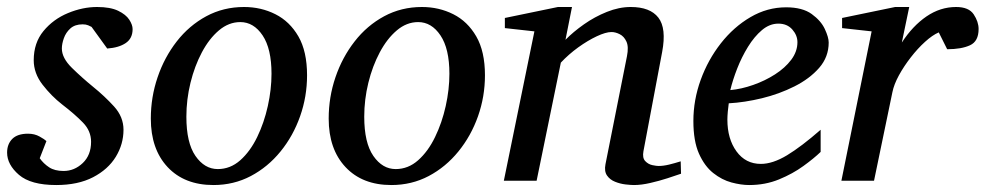

<svg xmlns="http://www.w3.org/2000/svg" viewBox="-28 -514 2803 546"><path d="M349.1 -431.2Q349.1 -404.8 329.6 -391.6Q310.1 -378.4 276.9 -376L232.4 -437.5Q229 -439.5 222.7 -442.1Q216.3 -444.8 207 -444.8Q185.1 -444.8 172.1 -433.1Q159.2 -421.4 153.6 -405.3Q147.9 -389.2 147.9 -376Q147.9 -349.1 176.5 -321Q205.1 -293 236.8 -267.1Q269.5 -240.7 296.4 -211.2Q323.2 -181.6 323.2 -145Q323.2 -104 301.3 -68.1Q279.3 -32.2 236.6 -10Q193.8 12.2 131.8 12.2Q59.6 12.2 25.9 -16.8Q-7.8 -45.9 -7.8 -80.1Q-7.8 -104 6.8 -118.9Q21.5 -133.8 51.8 -133.8Q70.3 -133.8 84.7 -125.7Q99.1 -117.7 104 -112.8L85 -64Q95.7 -48.8 111.6 -38.3Q127.4 -27.8 152.8 -27.8Q183.6 -27.8 207.3 -50.3Q231 -72.8 231 -110.8Q231 -141.6 208 -165.3Q185.1 -189 148.9 -216.8Q118.2 -240.7 93 -273.2Q67.9 -305.7 67.9 -342.8Q67.9 -392.1 95.7 -425.8Q123.5 -459.5 165.3 -476.8Q207 -494.1 248 -494.1Q285.6 -494.1 307.9 -483.4Q330.1 -472.7 339.6 -458Q349.1 -443.4 349.1 -431.2Z M845.2 -299.8Q845.2 -239.3 825.4 -183.3Q805.7 -127.4 769.8 -83.3Q733.9 -39.1 685.3 -13.4Q636.7 12.2 579.1 12.2Q496.6 12.2 448.7 -38.8Q400.9 -89.8 400.9 -176.8Q400.9 -237.8 420.2 -294.4Q439.5 -351.1 474.6 -396.2Q509.8 -441.4 558.6 -467.8Q607.4 -494.1 666 -494.1Q714.4 -494.1 755.1 -473.6Q795.9 -453.1 820.6 -410.4Q845.2 -367.7 845.2 -299.8ZM744.1 -304.2Q744.1 -375.5 718.8 -413.3Q693.4 -451.2 655.3 -451.2Q622.6 -451.2 594.7 -427.7Q566.9 -404.3 546.1 -365.2Q525.4 -326.2 513.7 -278.6Q502 -231 502 -182.1Q502 -107.9 527.8 -70.6Q553.7 -33.2 591.3 -33.2Q627 -33.2 655.3 -58.3Q683.6 -83.5 703.4 -124.3Q723.1 -165 733.6 -212.4Q744.1 -259.8 744.1 -304.2Z M1351.1 -299.8Q1351.1 -239.3 1331.3 -183.3Q1311.5 -127.4 1275.6 -83.3Q1239.7 -39.1 1191.2 -13.4Q1142.6 12.2 1085 12.2Q1002.4 12.2 954.6 -38.8Q906.7 -89.8 906.7 -176.8Q906.7 -237.8 926 -294.4Q945.3 -351.1 980.5 -396.2Q1015.6 -441.4 1064.5 -467.8Q1113.3 -494.1 1171.9 -494.1Q1220.2 -494.1 1261 -473.6Q1301.8 -453.1 1326.4 -410.4Q1351.1 -367.7 1351.1 -299.8ZM1250 -304.2Q1250 -375.5 1224.6 -413.3Q1199.2 -451.2 1161.1 -451.2Q1128.4 -451.2 1100.6 -427.7Q1072.8 -404.3 1052 -365.2Q1031.2 -326.2 1019.5 -278.6Q1007.8 -231 1007.8 -182.1Q1007.8 -107.9 1033.7 -70.6Q1059.6 -33.2 1097.2 -33.2Q1132.8 -33.2 1161.1 -58.3Q1189.5 -83.5 1209.2 -124.3Q1229 -165 1239.5 -212.4Q1250 -259.8 1250 -304.2Z M1908.7 -20Q1893.6 -14.6 1870.1 -7.1Q1846.7 0.5 1821.3 6.3Q1795.9 12.2 1774.9 12.2Q1766.1 12.2 1751 10.5Q1735.8 8.8 1721.2 2.9Q1706.5 -2.9 1698.2 -14.9Q1689.9 -26.9 1693.8 -46.9L1754.9 -354Q1760.3 -380.9 1753.4 -395.8Q1746.6 -410.6 1734.4 -416.7Q1722.2 -422.9 1710.9 -422.9Q1694.8 -422.9 1669.2 -410.9Q1643.6 -398.9 1616.2 -379.2Q1588.9 -359.4 1566.9 -335.9L1498 0H1404.8L1491.7 -424.8L1407.7 -434.1V-462.9L1558.6 -494.1H1598.6L1580.1 -400.9Q1602.1 -423.3 1632.6 -444.8Q1663.1 -466.3 1697.8 -480.2Q1732.4 -494.1 1765.6 -494.1Q1820.8 -494.1 1844.2 -463.9Q1867.7 -433.6 1855 -366.2L1801.8 -84Q1798.3 -64.9 1806.9 -55.9Q1815.4 -46.9 1827.1 -44.4Q1838.9 -42 1844.7 -42Q1858.4 -42 1874.5 -45.9Q1890.6 -49.8 1907.7 -55.2Z M2328.6 -393.1Q2328.6 -352.1 2301.5 -321Q2274.4 -290 2231.2 -268.3Q2188 -246.6 2138.7 -234.6Q2089.4 -222.7 2044.4 -220.2Q2043 -210.4 2041.7 -196.8Q2040.5 -183.1 2040.5 -173.8Q2040.5 -119.1 2066.4 -83.5Q2092.3 -47.9 2135.7 -47.9Q2169.4 -47.9 2210.2 -72.5Q2251 -97.2 2305.7 -145V-82Q2287.1 -64 2256.8 -42Q2226.6 -20 2187.5 -3.9Q2148.4 12.2 2102.5 12.2Q2079.6 12.2 2052.2 4.9Q2024.9 -2.4 2000.2 -22Q1975.6 -41.5 1959.7 -77.1Q1943.8 -112.8 1943.8 -169.9Q1943.8 -229.5 1964.6 -286.9Q1985.4 -344.2 2022 -390.9Q2058.6 -437.5 2106.2 -465.3Q2153.8 -493.2 2207.5 -493.2Q2253.9 -493.2 2280.3 -474.1Q2306.6 -455.1 2317.6 -431.4Q2328.6 -407.7 2328.6 -393.1ZM2239.7 -394Q2239.7 -413.6 2225.1 -430.2Q2210.4 -446.8 2185.5 -446.8Q2160.6 -446.8 2138.9 -428.5Q2117.2 -410.2 2099.1 -380.9Q2081.1 -351.6 2068.4 -319.1Q2055.7 -286.6 2048.8 -257.8Q2080.6 -260.7 2114 -272.5Q2147.5 -284.2 2176 -302.5Q2204.6 -320.8 2222.2 -344.2Q2239.7 -367.7 2239.7 -394Z M2754.9 -431.6Q2754.9 -396.5 2730.5 -385.3Q2706.1 -374 2665.5 -374L2641.6 -421.9Q2623.5 -414.1 2602.5 -395Q2581.5 -376 2562 -350.8Q2542.5 -325.7 2528.3 -299.8Q2514.2 -273.9 2509.8 -252L2457.5 0H2364.7L2450.7 -424.8L2366.7 -434.1V-462.9L2517.6 -494.1H2557.6L2536.6 -393.1Q2567.4 -440.4 2606.7 -467.3Q2646 -494.1 2690.9 -494.1Q2727.1 -494.1 2741 -473.1Q2754.9 -452.1 2754.9 -431.6Z"/></svg>

Font: Charis
Style: Italic
Weight: 400
Italic angle: -11°
Designer: Walt Agee, Miriam Martin, Annie Olsen, Victor Gaultney, Lorna Priest, Alan Ward, Bob Hallissy, Martin Hosken, Sharon Cor
Foundry: SIL Global
Version: Version 7.000